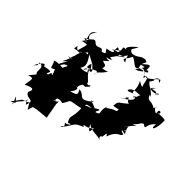

<svg xmlns="http://www.w3.org/2000/svg" viewBox="-297 -993 1499 1499"><g transform="rotate(45 453.0 -243.0)"><path d="M9 260 65 185 121 162 151 211 164 167 203 158 300 149 277 22 278 -11C276 13 199 27 268 2C237 20 236 -39 305 -17C357 -95 299 -63 439 -94C444 15 409 2 444 60C498 38 454 76 428 76C463 117 425 92 428 124C503 33 466 32 556 -4C515 -28 593 -2 624 -63C610 -49 628 38 574 -58C622 -18 688 -40 717 -17C689 -37 697 -49 712 -54C719 -106 716 -102 733 -77C769 -178 808 -146 815 -182C768 -188 797 -214 761 -187C803 -196 836 -258 803 -205C764 -225 746 -200 823 -192C778 -256 824 -278 775 -221C842 -320 860 -308 809 -289C869 -344 833 -336 871 -353C919 -317 876 -367 940 -418C931 -343 970 -387 966 -484C976 -502 844 -484 898 -495C915 -506 868 -537 881 -477C808 -504 873 -549 836 -494C781 -532 757 -487 739 -559C710 -528 765 -558 760 -537C736 -581 681 -578 743 -618C684 -557 770 -626 771 -579C811 -618 786 -587 780 -603C783 -580 715 -559 667 -618C713 -673 658 -643 696 -680C686 -698 716 -672 730 -664C714 -718 712 -667 630 -620C609 -640 618 -598 583 -645C643 -662 578 -689 585 -644C596 -734 579 -717 518 -662C581 -673 567 -686 522 -605C590 -632 607 -676 501 -611C568 -643 500 -631 544 -706C530 -729 486 -707 486 -707C432 -662 380 -667 392 -725C328 -632 392 -669 302 -602C301 -668 305 -605 397 -609C341 -660 405 -705 418 -749C378 -714 336 -677 363 -660C323 -683 334 -629 336 -662C346 -573 318 -624 280 -586C314 -607 329 -571 248 -563C275 -523 286 -497 342 -530C261 -550 278 -525 238 -519C214 -565 193 -494 150 -540C124 -557 128 -527 67 -498C150 -476 101 -508 96 -483C61 -567 75 -571 106 -604C36 -491 148 -561 70 -469C135 -481 125 -495 99 -395C67 -402 81 -447 68 -385C137 -403 165 -373 116 -408C151 -384 167 -473 176 -425C153 -433 113 -405 109 -313C70 -299 66 -312 146 -324C83 -356 129 -350 74 -249C150 -323 62 -234 63 -185C115 -267 106 -235 80 -235C89 -226 159 -291 112 -216C145 -208 54 -224 26 -207C55 -161 31 -135 78 -164C95 -128 102 -101 82 -126C55 -95 79 -48 90 -70C133 -98 106 -92 54 -97C77 -136 65 -131 1 -120C-3 -170 -65 -78 -61 -63C-51 -96 -36 -68 -44 -117C22 -115 -26 -50 5 -36C-21 6 28 -64 -37 17C16 1 8 10 -5 88C29 73 89 43 55 110C79 166 147 105 113 193C76 131 103 211 95 139C97 192 71 179 29 254C64 300 -15 160 26 215L46 240ZM291 -364C305 -322 240 -372 237 -319C289 -391 352 -407 318 -346C339 -411 326 -361 386 -444C362 -431 317 -431 332 -426C352 -478 316 -461 297 -477C363 -534 323 -496 298 -513C363 -596 370 -607 336 -594C404 -617 426 -636 340 -573C446 -665 376 -663 429 -589C376 -594 416 -613 440 -663C480 -649 499 -610 526 -621C549 -662 580 -672 614 -603C621 -633 635 -660 651 -567C650 -564 681 -526 611 -570C658 -488 604 -444 671 -471C608 -454 592 -432 597 -460C629 -505 698 -479 700 -498C648 -440 733 -462 746 -477C656 -478 647 -417 676 -452C694 -427 651 -399 591 -364C676 -423 595 -370 640 -415C645 -414 668 -349 703 -406C601 -309 609 -352 601 -285C650 -288 662 -308 648 -273C590 -256 578 -224 570 -239C547 -169 597 -166 532 -149C589 -237 485 -141 460 -134C531 -114 545 -109 536 -175C499 -139 498 -157 441 -130C452 -158 458 -137 517 -165C452 -200 427 -185 475 -200C362 -109 396 -183 324 -189C347 -147 346 -142 277 -126C305 -135 337 -218 265 -173C334 -209 276 -165 314 -230C362 -246 319 -211 367 -261C359 -288 366 -252 334 -262C342 -283 269 -312 271 -363C271 -363 224 -323 249 -397C298 -332 266 -378 266 -329C288 -341 284 -315 211 -312C228 -345 238 -360 186 -436L257 -398Z"/></g></svg>

Font: Hussar Lance
Style: ExBdObl
Weight: 700
Foundry: Cannot Into Space Fonts, PlusOne Fonts
Version: Version 2.270